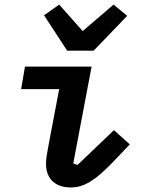

<svg xmlns="http://www.w3.org/2000/svg" viewBox="-20 -807 640 839"><path d="M289.4 12.1C350.1 12.1 399.9 -22 476.2 -101.6L547.2 -176.1L478 -238.3L318.9 -86.3L300.1 -92.7L380.3 -516H89.1L72.4 -417.6H238.6L189.3 -157.7C183.6 -126.4 181.1 -110.1 181.1 -90.9C181.1 -29.1 218 12.1 289.4 12.1ZM172.6 -740.1 273.4 -585.6H389.2L535.9 -737.9L476.2 -786.9L341.3 -671.2L238.6 -786.9Z"/></svg>

Font: Margiela Mono Italic SmBold It
Style: Regular
Weight: 600
Designer: Mike Abbink, Paul van der Laan, Pieter van Rosmalen
Foundry: Bold Monday
Version: Version 2.003 2021